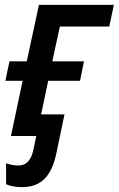

<svg xmlns="http://www.w3.org/2000/svg" viewBox="-20 -559 488 789"><path d="M69 210C146 210 191 170 212 69L245 -89H149L178 -227H309L325 -307H195L226 -450H429L448 -539H140L90 -307H19L2 -227H73L25 0H129L117 57C108 101 86 121 57 121C38 121 22 118 5 112V198C19 205 44 210 69 210Z"/></svg>

Font: Noto Sans Medium
Style: Italic
Weight: 500
Italic angle: -12°
Designer: Monotype Design Team
Foundry: Monotype Imaging Inc.
Version: Version 2.013